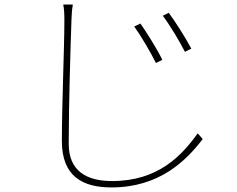

<svg xmlns="http://www.w3.org/2000/svg" viewBox="-20 -777 1040 841"><path d="M595 -674 568 -661C597 -621 642 -544 663 -501L691 -515C667 -565 617 -643 595 -674ZM719 -721 693 -708C723 -669 769 -592 790 -550L818 -564C793 -612 742 -691 719 -721ZM299 -757H257C261 -738 262 -715 262 -689C262 -565 251 -321 251 -159C251 -3 344 44 468 44C679 44 796 -74 868 -168L846 -193C775 -94 672 16 471 16C359 16 281 -28 281 -147C281 -321 289 -571 293 -689C294 -715 295 -733 299 -757Z"/></svg>

Font: Harano Aji Gothic TW ExtraLight
Style: Regular
Weight: 250
Foundry: Masamichi Hosoda
Version: HaranoAjiGothicTW-ExtraLight version 20230610;ttx 4.39.4